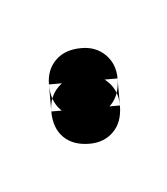

<svg xmlns="http://www.w3.org/2000/svg" viewBox="-24 -56 80 92"><g transform="rotate(-5 16.5 -10.0)"><path d="M0 -17H33V-4H0ZM17 -33Q9 -33 4.5 -28.5Q0 -24 0 -17Q0 -9 4.5 -4.5Q9 0 17 0Q24 0 28.5 -4.5Q33 -9 33 -17Q33 -24 28.5 -28.5Q24 -33 17 -33ZM17 -20Q9 -20 4.5 -15.5Q0 -11 0 -4Q0 4 4.5 8.5Q9 13 17 13Q24 13 28.5 8.5Q33 4 33 -4Q33 -11 28.5 -15.5Q24 -20 17 -20Z"/></g></svg>

Font: Wavefont Light
Style: Regular
Weight: 300
Version: Version 3.004;gftools[0.9.33]